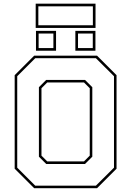

<svg xmlns="http://www.w3.org/2000/svg" viewBox="-20 -994 693 1014"><path d="M160.5 0 57.5 -103V-597L160.5 -700H492.5L595.5 -597V-103L492.5 0ZM229.5 -141.5H423.5L454 -172V-528L423.5 -558.5H229.5L199 -528V-172ZM166 -13.5H486.5L582 -108.5V-591.5L486.5 -686.5H166L71 -591.5V-108.5ZM224 -128 185.5 -166.5V-533.5L224 -572H429L467.5 -533.5V-166.5L429 -128ZM378 -726V-831H484V-726ZM170 -726V-831H276V-726ZM184 -740H262V-817H184ZM392 -740H470V-817H392ZM168.5 -846.5V-974.5H484.5V-846.5ZM182.5 -860.5H470.5V-960.5H182.5Z"/></svg>

Font: Tourney Thin Thin
Style: Regular
Weight: 250
Version: Version 1.015